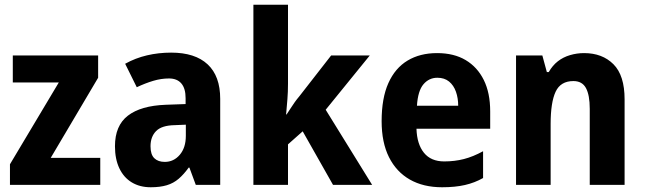

<svg xmlns="http://www.w3.org/2000/svg" viewBox="-20 -780 2724 810"><path d="M403 0H22V-87L228 -432H34V-546H394V-452L194 -114H403Z M702 -558Q803 -558 856 -508.5Q909 -459 909 -363V0H806L779 -73H776Q756 -45 734 -26Q712 -7 683.5 1.5Q655 10 616 10Q570 10 536 -10.5Q502 -31 483.5 -70Q465 -109 465 -163Q465 -250 519.5 -292Q574 -334 679 -338L763 -341V-366Q763 -407 745 -428Q727 -449 693 -449Q660 -449 626.5 -439Q593 -429 557 -412L508 -511Q551 -535 600 -546.5Q649 -558 702 -558ZM717 -252Q662 -251 638.5 -227Q615 -203 615 -163Q615 -128 631 -112.5Q647 -97 675 -97Q713 -97 738.5 -127Q764 -157 764 -207V-254Z M1195 -427Q1195 -392 1192.5 -361.5Q1190 -331 1187 -297H1189Q1199 -312 1207 -324.5Q1215 -337 1223.5 -349Q1232 -361 1243 -374L1377 -546H1540L1354 -317L1550 0H1385L1257 -226L1195 -171V0H1049V-760H1195Z M1824 -556Q1895 -556 1944.5 -526.5Q1994 -497 2021 -442.5Q2048 -388 2048 -310V-237H1737Q1739 -172 1768.5 -135.5Q1798 -99 1854 -99Q1898 -99 1937 -109Q1976 -119 2018 -142V-29Q1983 -9 1941.5 0.5Q1900 10 1845 10Q1766 10 1709 -22.5Q1652 -55 1621 -117Q1590 -179 1590 -269Q1590 -366 1618.5 -429.5Q1647 -493 1699.5 -524.5Q1752 -556 1824 -556ZM1825 -452Q1790 -452 1766.5 -424.5Q1743 -397 1739 -334H1913Q1913 -366 1903.5 -393Q1894 -420 1874.5 -436Q1855 -452 1825 -452Z M2444 -556Q2521 -556 2568 -509Q2615 -462 2615 -361V0H2468V-321Q2468 -379 2452 -408.5Q2436 -438 2399 -438Q2345 -438 2324 -393Q2303 -348 2303 -257V0H2157V-546H2268L2287 -476H2295Q2311 -504 2333.5 -521.5Q2356 -539 2385 -547.5Q2414 -556 2444 -556Z"/></svg>

Font: Noto Sans Bengali SemiCondensed
Style: Bold
Weight: 700
Width: 4
Designer: Jelle Bosma - Monotype Design Team
Foundry: Monotype Imaging Inc.
Version: Version 2.003